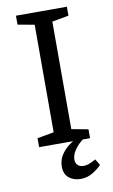

<svg xmlns="http://www.w3.org/2000/svg" viewBox="-93 -696 548 932"><g transform="rotate(-10 181.0 -230.5)"><path d="M55 0V-44L137 -59V-589L55 -604V-648H306V-604L224 -589V-59L306 -44V0ZM228 187Q194 187 170.5 168.5Q147 150 147 113Q147 81 163 56Q179 31 203 13Q227 -5 251 -16H291Q275 -5 256.5 11.5Q238 28 225.5 48.5Q213 69 213 89Q213 107 223.5 117Q234 127 252 127Q267 127 283 120.5Q299 114 313 106L331 136Q317 152 289 169.5Q261 187 228 187Z"/></g></svg>

Font: Faustina Light
Style: Regular
Weight: 400
Version: Version 1.200